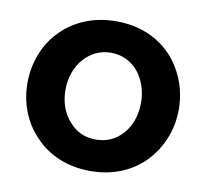

<svg xmlns="http://www.w3.org/2000/svg" viewBox="-66 -605 737 686"><g transform="rotate(10 303.0 -261.5)"><path d="M504 -72Q539 -110 558 -158.5Q577 -207 577 -261Q577 -316 558 -365Q539 -414 504 -452Q467 -491 416 -512Q365 -533 303 -533Q241 -533 189.5 -511.5Q138 -490 102 -452Q66 -415 47 -365.5Q28 -316 28 -261Q28 -207 47 -158Q66 -109 102 -72Q138 -33 189.5 -11.5Q241 10 303 10Q365 10 416.5 -11.5Q468 -33 504 -72ZM206 -374Q224 -395 249 -407Q274 -419 303 -419Q362 -419 401 -375Q419 -354 429.5 -324.5Q440 -295 440 -262Q440 -194 401 -148Q362 -104 303 -104Q244 -104 206 -148Q166 -193 166 -261Q166 -294 176.5 -323.5Q187 -353 206 -374Z"/></g></svg>

Font: RT Raleway Bold
Style: Regular
Weight: 400
Designer: Matt McInerney, Pablo Impallari, Rodrigo Fuenzalida — Edited by Milan Moffatt in April 2016
Foundry: Matt McInerney, Pablo Impallari, Rodrigo Fuenzalida — Edited by Milan Moffatt in April 2016
Version: Version 3.001